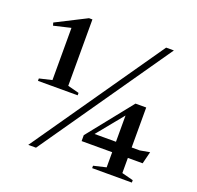

<svg xmlns="http://www.w3.org/2000/svg" viewBox="-125 -844 1000 977"><g transform="rotate(20 375.0 -356.0)"><path d="M128.5 -352V-664L172.5 -645L36.5 -613L32 -628.5L195.5 -711.5H214V-352L275.5 -336V-323H60.5V-336ZM125.5 0 615.5 -705H657.5L167.5 0ZM539.5 -334.5 565.5 -341.5 404 -143.5 403 -167.5H668L721 -177L704.5 -111H374V-143L566.5 -384H624.5V-29L686.5 -13V0H471.5V-13L539.5 -29Z"/></g></svg>

Font: Newsreader 60pt Medium
Style: Regular
Weight: 500
Designer: Hugues Gentile
Foundry: Production Type
Version: Version 1.003